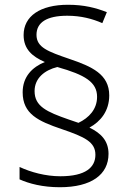

<svg xmlns="http://www.w3.org/2000/svg" viewBox="-20 -782 556 805"><path d="M75 -395C75 -304 141 -274 238 -241C335 -208 380 -187 380 -133C380 -81 340 -43 233 -43C171 -43 109 -60 62 -82V-30C102 -12 159 3 231 3C363 3 435 -50 435 -137C435 -192 403 -224 355 -247C401 -272 438 -316 438 -382C438 -471 365 -503 271 -535C181 -566 133 -583 133 -636C133 -688 176 -716 262 -716C320 -716 368 -703 409 -685L428 -731C382 -749 333 -762 265 -762C148 -762 79 -714 79 -635C79 -576 115 -545 168 -522C116 -501 75 -461 75 -395ZM125 -400C125 -455 168 -488 220 -501C338 -468 387 -437 387 -376C387 -324 353 -288 309 -267L268 -281C176 -313 125 -336 125 -400Z"/></svg>

Font: Noto Sans Khmer UI Light
Style: Regular
Weight: 300
Designer: Danh Hong and the Monotype Design Team
Foundry: Monotype Imaging Inc.
Version: Version 2.002